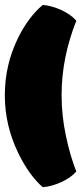

<svg xmlns="http://www.w3.org/2000/svg" viewBox="-20 -724 336 796"><path d="M235.4 -331.5Q235.4 -483.9 296.4 -638.2Q274.4 -663.6 233.9 -682.6Q192.9 -700.7 157.2 -703.6Q97.2 -652.8 54.7 -566.4Q0 -455.1 0 -328.9Q0 -202.6 57.1 -86.4Q101.1 2.9 157.2 52.2Q193.8 49.3 234.1 31Q274.4 12.7 296.4 -13.2Q271 -76.7 253.2 -160.9Q235.4 -245.1 235.4 -329.6Z"/></svg>

Font: Friends & Family
Style: Regular
Weight: 400
Designer: Sarang Kulkarni, Maithili Shingre, Noopur Datye
Foundry: Ek Type
Version: Version 1.000;hotconv 1.0.117;makeotfexe 2.5.65602